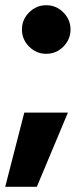

<svg xmlns="http://www.w3.org/2000/svg" viewBox="-39 -558 309 735"><path d="M138 -352Q100 -352 72.5 -379.5Q45 -407 45 -445Q45 -483 72.5 -510.5Q100 -538 138 -538Q176 -538 203.5 -510.5Q231 -483 231 -445Q231 -407 203.5 -379.5Q176 -352 138 -352ZM-19 157 54 -127H221L102 157Z"/></svg>

Font: Red Hat Display Black
Style: Regular
Weight: 900
Designer: Pentagram, MCKL
Foundry: Pentagram, MCKL
Version: Version 1.023; ttfautohint (v1.8.3)